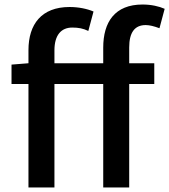

<svg xmlns="http://www.w3.org/2000/svg" viewBox="-20 -830 749 850"><path d="M686 -705 709 -791C684 -802 650 -810 611 -810C488 -810 437 -732 437 -619V-550H221V-607C221 -675 251 -708 300 -708C328 -708 348 -704 371 -693L394 -779C366 -791 328 -799 288 -799C164 -799 106 -723 106 -608V-550L31 -544V-458H106V0H221V-458H437V0H552V-458H663V-550H552V-620C552 -686 576 -719 625 -719C642 -719 662 -714 686 -705Z"/></svg>

Font: Spoqa Han Sans Neo Medium
Style: Regular
Weight: 500
Designer: [Spoqa Han Sans Neo] Dong-huui Kim ___ Younghwa Kang ___ Yujin Lee ___ [Noto Sans] Ryoko NISHIZUKA ____ (kana & ideograp
Foundry: Spoqa (http://www.spoqa-han-sans.com)
Version: Version 1.100;hotconv 1.0.109;makeotfexe 2.5.65596